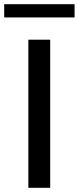

<svg xmlns="http://www.w3.org/2000/svg" viewBox="-53 -894 375 914"><path d="M82 0V-705H186V0ZM-33 -811V-874H302V-811Z"/></svg>

Font: Nunito Sans 12pt SemiBold
Style: Regular
Weight: 600
Designer: Vernon Adams
Foundry: Vernon Adams
Version: Version 3.101;gftools[0.9.27]